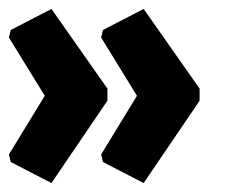

<svg xmlns="http://www.w3.org/2000/svg" viewBox="-28 -448 514 429"><path d="M418 -250V-223L293 -39L202 -86L198 -103L278 -234L198 -364L202 -381L293 -428ZM212 -250V-223L87 -39L-4 -86L-8 -103L72 -234L-8 -364L-4 -381L87 -428Z"/></svg>

Font: Luna Sans Black
Style: Regular
Weight: 900
Designer: Juan Pablo del Peral
Foundry: Huerta Tipografica
Version: Version 2.001; ttfautohint (v1.5)